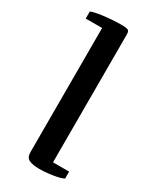

<svg xmlns="http://www.w3.org/2000/svg" viewBox="-195 -810 723 878"><g transform="rotate(30 166.5 -370.5)"><path d="M214.8 -48.8H299.8V-12.2Q283.2 -2.9 245.1 2.9Q207 8.8 171.9 8.8Q142.1 8.8 122.1 0.2Q102.1 -8.3 102.1 -38.1V-692.9H15.6V-730Q29.3 -736.3 56.9 -740.7Q84.5 -745.1 116 -747.6Q147.5 -750 172.9 -750Q192.9 -750 203.9 -746.8Q214.8 -743.7 214.8 -724.1Z"/></g></svg>

Font: Artifika
Style: Regular
Weight: 400
Designer: Yulya Zhdanova, Ivan Petrov | Cyreal.org
Foundry: Cyreal.org
Version: Version 1.102; ttfautohint (v1.8.4.7-5d5b)